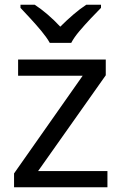

<svg xmlns="http://www.w3.org/2000/svg" viewBox="-20 -786 510 806"><path d="M431 0H39V-58L327 -468H56V-536H424V-470L140 -68H431ZM189 -606Q176 -629 154 -655.5Q132 -682 108 -708Q84 -734 66 -753V-766H126Q152 -749 180 -725Q208 -701 233 -674Q260 -701 288 -725Q316 -749 342 -766H404V-753Q385 -734 360.5 -708Q336 -682 313.5 -655.5Q291 -629 279 -606Z"/></svg>

Font: Noto Sans Tifinagh Ahaggar
Style: Regular
Weight: 400
Designer: JamraPatel
Foundry: JamraPatel LLC
Version: Version 2.006; ttfautohint (v1.8.4.7-5d5b)